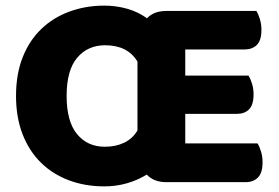

<svg xmlns="http://www.w3.org/2000/svg" viewBox="-20 -645 992 683"><path d="M37 -304Q37 -382 61 -442Q85 -502 127.5 -542.5Q170 -583 227.5 -604Q285 -625 351 -625Q393 -625 432 -614Q471 -603 503 -580Q527 -606 572 -606H892Q899 -595 904.5 -577Q910 -559 910 -539Q910 -501 893.5 -485Q877 -469 850 -469H639V-376H864Q871 -365 876.5 -347.5Q882 -330 882 -310Q882 -272 866 -256Q850 -240 823 -240H639V-135H896Q903 -124 908.5 -106Q914 -88 914 -68Q914 -30 897.5 -13.5Q881 3 854 3H572Q527 3 502 -24Q470 -4 431.5 7Q393 18 351 18Q283 18 225.5 -3.5Q168 -25 126 -66Q84 -107 60.5 -167Q37 -227 37 -304ZM217 -304Q217 -213 254 -168Q291 -123 353 -123Q392 -123 422 -137.5Q452 -152 469 -181V-426Q434 -484 354 -484Q292 -484 254.5 -439.5Q217 -395 217 -304Z"/></svg>

Font: Baloo Bhaijaan
Style: Regular
Weight: 400
Designer: Devika Bhansali and Ek Type
Foundry: Ek Type
Version: Version 1.443;PS 1.000;hotconv 16.6.51;makeotf.lib2.5.65220;